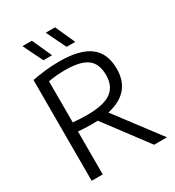

<svg xmlns="http://www.w3.org/2000/svg" viewBox="-220 -1073 1094 1201"><g transform="rotate(-30 327.0 -473.0)"><path d="M84.5 0V-728Q127 -736 175.5 -742Q224 -748 282 -748Q428 -748 499.5 -694.8Q571 -641.5 571 -528.5Q571 -357.5 388.5 -317.5L628.5 0H535.5L305.5 -306.5Q287 -305.5 267 -305.5Q236 -305.5 212.8 -306.8Q189.5 -308 164.5 -310V0ZM267.5 -370.5Q386.5 -370.5 440 -409Q493.5 -447.5 493.5 -527.5Q493.5 -610.5 444.5 -646.8Q395.5 -683 286.5 -683Q249 -683 221 -680.2Q193 -677.5 164.5 -672.5V-375.5Q193.5 -373 215.2 -371.8Q237 -370.5 267.5 -370.5ZM367.5 -804 298.5 -946H366L430 -804ZM200 -804 130.5 -946H198.5L262.5 -804Z"/></g></svg>

Font: Encode Sans
Style: Regular
Weight: 400
Designer: Multiple Designers
Foundry: Impallari Type
Version: Version 3.002; ttfautohint (v1.8.3) -l 8 -r 50 -G 200 -x 14 